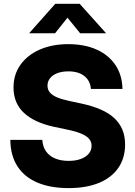

<svg xmlns="http://www.w3.org/2000/svg" viewBox="-20 -968 705 999"><path d="M336.9 10.7Q242.7 10.7 175 -17.8Q107.4 -46.4 71 -102.3Q34.7 -158.2 33.7 -240.2H200.2Q202.1 -205.6 219 -181.2Q235.8 -156.7 266.1 -143.8Q296.4 -130.9 336.9 -130.9Q373.5 -130.9 400.4 -140.9Q427.2 -150.9 441.9 -168.5Q456.5 -186 456.5 -210Q456.5 -230.5 443.6 -245.6Q430.7 -260.7 403.8 -272.2Q377 -283.7 335 -292.5L259.3 -308.6Q158.2 -330.6 104.2 -381.1Q50.3 -431.6 50.3 -512.7Q50.3 -580.1 86.4 -630.9Q122.6 -681.6 186.8 -710Q251 -738.3 335 -738.3Q420.9 -738.3 483.6 -709.7Q546.4 -681.2 581.1 -628.9Q615.7 -576.7 617.2 -505.4H453.1Q449.7 -547.9 418.9 -572.3Q388.2 -596.7 335.9 -596.7Q302.7 -596.7 278.1 -587.2Q253.4 -577.6 240.2 -560.8Q227.1 -543.9 227.1 -522.5Q227.1 -501.5 239.7 -486.6Q252.4 -471.7 277.6 -461.2Q302.7 -450.7 339.8 -442.9L403.8 -429.2Q460.4 -417 503.2 -398.4Q545.9 -379.9 574.2 -353.8Q602.5 -327.6 616.7 -293.5Q630.9 -259.3 630.9 -216.3Q630.9 -145.5 595.7 -94.5Q560.5 -43.5 494.9 -16.4Q429.2 10.7 336.9 10.7ZM266.6 -794.9H132.8V-796.4L267.6 -948.2H394.5L530.8 -796.4V-794.9H397L331.1 -876Z"/></svg>

Font: Inter 24pt ExtraBold
Style: Regular
Weight: 800
Designer: Rasmus Andersson
Foundry: rsms
Version: Version 4.001;git-66647c0bb